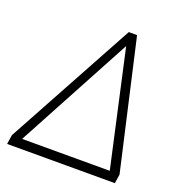

<svg xmlns="http://www.w3.org/2000/svg" viewBox="-127 -808 858 916"><g transform="rotate(20 302.0 -350.0)"><path d="M9 0H556L563 -46L414 -700H372L16 -47ZM68 -47 383 -633 513 -47Z"/></g></svg>

Font: Arthouse Owned Light
Style: Italic
Weight: 300
Italic angle: -10°
Designer: Jeremy Tribby
Foundry: Tribby Type
Version: Version 1.000;PS 001.000;hotconv 1.0.88;makeotf.lib2.5.64775